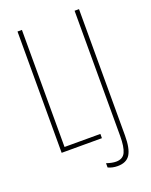

<svg xmlns="http://www.w3.org/2000/svg" viewBox="-162 -800 836 1062"><g transform="rotate(-20 256.0 -269.5)"><path d="M76 -714H102V-25H313V0H76ZM287 163V138Q320 149 343 149Q383 149 397.5 118Q412 87 412 23V-714H438V30Q438 106 416.5 140.5Q395 175 343 175Q312 175 287 163Z"/></g></svg>

Font: Noto Sans Display Thin Cond
Style: Regular
Weight: 250
Width: 3
Designer: Monotype Design team
Foundry: Monotype Imaging Inc.
Version: Version 1.000